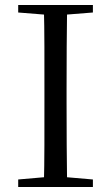

<svg xmlns="http://www.w3.org/2000/svg" viewBox="-20 -748 445 768"><path d="M52.8 0V-30.1L190.9 -42.1H212.5L351.6 -30.1V0ZM155.3 0Q157.5 -83.6 157.6 -167.7Q157.7 -251.7 157.7 -336.8V-391.1Q157.7 -476.1 157.6 -560.4Q157.5 -644.8 155.3 -728H248.5Q247.3 -645.2 246.8 -560.7Q246.3 -476.1 246.3 -391.1V-337Q246.3 -252.2 246.8 -168.1Q247.3 -84.1 248.5 0ZM52.8 -698V-728H351.6V-698L212.5 -686.9H190.9Z"/></svg>

Font: Source Han Serif JP VF
Style: Regular
Weight: 250
Designer: Ryoko NISHIZUKA 西塚涼子 (kana & ideographs); Frank Grießhammer (Latin, Greek & Cyrillic); Wenlong ZHANG 张文龙 (bopomofo); San
Foundry: Adobe
Version: Version 2.001;hotconv 1.1.0;makeotfexe 2.6.0